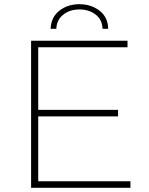

<svg xmlns="http://www.w3.org/2000/svg" viewBox="-20 -894 708 914"><path d="M128 0V-700H587V-669H162V-371H542V-340H162V-31H601V0ZM221 -757Q223 -812 262.5 -843Q302 -874 358 -874Q414 -874 454 -843Q494 -812 495 -757H468Q467 -800 435.5 -824.5Q404 -849 358 -849Q313 -849 281.5 -824.5Q250 -800 248 -757Z"/></svg>

Font: Montserrat Thin ExtraLight
Style: Regular
Weight: 250
Version: Version 9.000